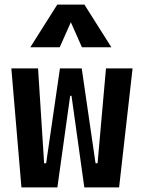

<svg xmlns="http://www.w3.org/2000/svg" viewBox="-20 -815 626 835"><path d="M346.7 0H498L556.6 -517.6H440.9L404.3 -105H395.5L335.4 -517.6H240.7L180.7 -105H171.9L145.5 -517.6H29.3L73.2 0H229.5L285.2 -398.4H291ZM111.8 -609.4H239.7L288.1 -718.3L336.4 -609.4H464.4L347.2 -794.9H229Z"/></svg>

Font: Cascadia Mono SemiBold
Style: Regular
Weight: 600
Monospace: yes
Designer: Aaron Bell
Foundry: Saja Typeworks
Version: Version 2404.023